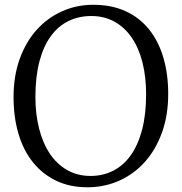

<svg xmlns="http://www.w3.org/2000/svg" viewBox="-20 -771 759 802"><path d="M358.4 -36.1Q409.7 -36.1 452.4 -57.6Q495.1 -79.1 525.9 -122.1Q556.6 -165 573.5 -229Q590.3 -293 590.3 -377.9Q590.3 -449.7 575.2 -509.8Q560.1 -569.8 530.8 -613Q501.5 -656.2 458.7 -680.2Q416 -704.1 361.3 -704.1Q309.1 -704.1 266.1 -683.1Q223.1 -662.1 192.4 -620.1Q161.6 -578.1 144.8 -514.6Q127.9 -451.2 127.9 -366.2Q127.9 -294.4 143.3 -233.9Q158.7 -173.3 188 -129.4Q217.3 -85.4 260.3 -60.8Q303.2 -36.1 358.4 -36.1ZM352.5 11.2Q348.6 11.2 344.7 11.2Q273.4 11.2 217.8 -14.6Q159.2 -42 118.7 -91.8Q78.1 -141.6 57.4 -211.4Q36.6 -281.2 36.6 -365.7Q36.6 -454.1 62.5 -525.4Q88.4 -596.7 133.5 -646.7Q178.7 -696.8 239.3 -723.9Q299.8 -751 369.6 -751Q445.8 -751 504.2 -724.4Q562.5 -697.8 602.1 -648.9Q641.6 -600.1 662.1 -531.2Q682.6 -462.4 682.6 -378.4Q682.6 -290 657 -218.5Q631.3 -147 586.7 -96.4Q542 -45.9 481.9 -18.1Q421.9 9.8 352.5 11.2Z"/></svg>

Font: MerriweatherLight
Style: Regular
Weight: 300
Designer: Eben Sorkin ( sorkintype@gmail.com )
Foundry: Eben Sorkin
Version: Version 1.055; ttfautohint (v1.4.1)